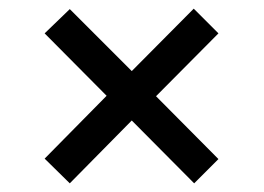

<svg xmlns="http://www.w3.org/2000/svg" viewBox="-20 -580 609 443"><path d="M141 -157 284 -302 428 -157 484 -213 340 -358 484 -503 427 -560 284 -416 141 -559 83 -503 226 -359 83 -214Z"/></svg>

Font: Noto Serif Gurmukhi Black
Style: Regular
Weight: 900
Designer: Vaibhav Singh and the Monotype Design Team
Foundry: Monotype Imaging Inc.
Version: Version 2.004